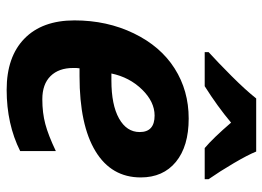

<svg xmlns="http://www.w3.org/2000/svg" viewBox="-130 -676 816 597"><g transform="rotate(90 278.5 -378.0)"><path d="M339.8 -450.2Q296.9 -450.2 258.8 -411.1Q220.7 -372.1 209 -315.9H231Q306.6 -315.9 348.9 -339.6Q391.1 -363.3 391.1 -403.8Q391.1 -450.2 339.8 -450.2ZM259.8 9.8Q157.2 9.8 100.6 -45.4Q43.9 -100.6 43.9 -201.2Q43.9 -302.2 84.2 -385.5Q124.5 -468.8 193.4 -512.5Q262.2 -556.2 349.1 -556.2Q435.5 -556.2 483.9 -516.4Q532.2 -476.6 532.2 -407.2Q532.2 -315.9 450.7 -266.4Q369.1 -216.8 217.8 -216.8H192.9L191.9 -206.5V-196.8Q191.9 -152.3 217 -126.7Q242.2 -101.1 289.1 -101.1Q331.5 -101.1 366.2 -110.4Q400.9 -119.6 450.2 -143.1V-32.2Q366.2 9.8 259.8 9.8ZM537.6 -606H440.9Q410.2 -631.8 361.8 -688Q310.5 -645 248.5 -606H142.6V-618.2Q173.3 -646 217.3 -689.9Q261.2 -733.9 286.6 -766.1H451.7Q462.4 -739.7 487.8 -696.5Q513.2 -653.3 537.6 -618.2Z"/></g></svg>

Font: CAA NEO Sans
Style: Bold Italic
Weight: 700
Italic angle: -12°
Version: Version 1.10